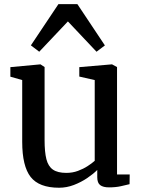

<svg xmlns="http://www.w3.org/2000/svg" viewBox="-20 -869 669 900"><path d="M491.1 9.3Q463.5 9.3 449.7 -1.2Q435.9 -11.7 435.9 -38.2V-72.3Q417.3 -53.6 388.8 -34.3Q360.3 -15.1 326.4 -2Q292.5 11 256.9 11Q163.2 11 123.6 -39.6Q84.1 -90.3 84.1 -204.3V-493.7L28.6 -509.5V-554.3L168.9 -567.3H169.9L189 -554.7V-211.7Q189 -156.8 197.4 -123.2Q205.9 -89.5 227.9 -74.1Q250 -58.6 290.8 -58.6Q320.2 -58.6 345.4 -68Q370.6 -77.3 390.7 -90.4Q410.8 -103.4 424 -115.2V-493.7L351.7 -510.1V-554.3L503.8 -567.3H505.3L528.6 -554.7V-51.2H588L587.3 -5.7Q570.2 -1.5 546.3 3.9Q522.3 9.3 491.1 9.3ZM163.9 -626.5 124.8 -656.4 253.8 -849.5H342.8L471.7 -656.1L432.4 -626.5L298.3 -768.6Z"/></svg>

Font: Merriweather Light
Style: Regular
Weight: 300
Designer: Eben Sorkin
Foundry: Eben Sorkin
Version: Version 2.100